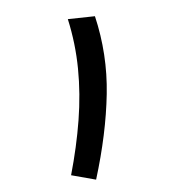

<svg xmlns="http://www.w3.org/2000/svg" viewBox="-80 -773 746 841"><g transform="rotate(10 293.0 -352.0)"><path d="M292.5 0Q294.4 -127 282.7 -242.7Q271 -358.4 241.2 -465.1Q211.4 -571.8 159.7 -670.9L274.4 -704.1Q357.4 -549.8 384.5 -377.4Q411.6 -205.1 403.8 0Z"/></g></svg>

Font: Cascadia Mono Medium
Style: Regular
Weight: 500
Monospace: yes
Designer: Aaron Bell
Foundry: Saja Typeworks
Version: Version 2407.024